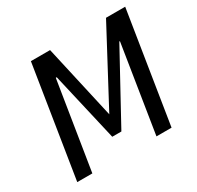

<svg xmlns="http://www.w3.org/2000/svg" viewBox="-151 -881 1087 1058"><g transform="rotate(-30 392.5 -352.5)"><path d="M53 0 165 -705H287L393 -234H392L643 -705H765L653 0H557L645 -555H641L403 -120H345L244 -557H238L149 0Z"/></g></svg>

Font: Nunito Sans 7pt Condensed SemiBold
Style: Italic
Weight: 600
Width: 3
Italic angle: -9°
Designer: Vernon Adams
Foundry: Vernon Adams
Version: Version 3.101;gftools[0.9.27]